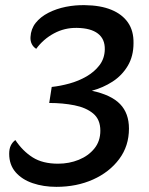

<svg xmlns="http://www.w3.org/2000/svg" viewBox="-20 -699 574 738"><path d="M196.7 19.2Q147 19.2 105.7 5.1Q64.3 -9 39.8 -37.3Q15.3 -65.7 15.3 -107.8Q15.3 -126.7 21.4 -139.4Q27.5 -152.2 39 -160.7Q67.3 -118.2 105.7 -94Q144 -69.8 203 -69.8Q246 -69.8 283 -84.9Q320 -100 342.8 -128.2Q365.7 -156.3 365.7 -196.7Q365.7 -239.8 338.2 -262.7Q310.7 -285.5 266.1 -294.3Q221.5 -303.2 169.2 -303.2L178.8 -364.8Q211.8 -368.3 247 -378Q282.2 -387.7 312.7 -405.3Q343.2 -423 362.6 -448.6Q382 -474.2 382.8 -508.7Q383.7 -549 356.3 -570Q329 -591 275.7 -591.8Q228.3 -592.7 187.3 -570.6Q146.3 -548.5 119.2 -511.3Q107.7 -518.5 102 -530.2Q96.3 -541.8 97.2 -556.7Q98.8 -587.8 117.2 -611.1Q135.7 -634.3 166.2 -649.9Q196.8 -665.5 233.2 -672.8Q269.7 -680 306.3 -679.2Q366.3 -678.5 408 -661.4Q449.7 -644.3 471.8 -612.5Q494 -580.7 493.2 -533.3Q493.2 -483.2 471.2 -446.1Q449.2 -409 412.6 -385.3Q376 -361.7 333 -350.2Q407.7 -334.2 441.7 -298.8Q475.7 -263.5 475.7 -204.7Q475.7 -137.8 438.1 -87.5Q400.5 -37.2 337.6 -9Q274.7 19.2 196.7 19.2Z"/></svg>

Font: Sansita Swashed Light
Style: Regular
Weight: 300
Designer: Pablo Cosgaya
Foundry: Omnibus-Type
Version: Version 1.003